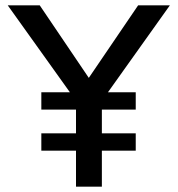

<svg xmlns="http://www.w3.org/2000/svg" viewBox="-20 -700 666 720"><path d="M135 -289V-354H489V-289ZM135 -135V-200H489V-135ZM265 0V-322L9 -680H129L313 -408L498 -680H617L362 -322V0Z"/></svg>

Font: Teachers Medium
Style: Regular
Weight: 500
Designer: Alfredo Marco Pradil, Chank Diesel
Version: Version 1.001